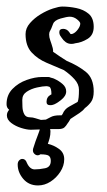

<svg xmlns="http://www.w3.org/2000/svg" viewBox="-25 -347 327 586"><path d="M69 49Q57 49 39.5 43.5Q22 38 9 28Q-4 18 -4 5Q-4 -4 3 -12Q-5 -18 -5 -29Q-5 -57 13 -75.5Q31 -94 56.5 -103Q82 -112 103 -112H117Q120 -112 123 -112Q126 -112 130 -110Q139 -108 142 -106Q155 -100 166 -90.5Q177 -81 177 -68Q177 -54 161 -41.5Q145 -29 136 -27Q133 -26 128 -26Q117 -26 117 -36Q117 -51 130 -58L132 -59Q132 -78 126 -82Q120 -84 117 -84Q106 -84 88 -80Q70 -76 56.5 -67Q43 -58 43 -42Q43 -34 43.5 -21Q44 -8 49 1.5Q54 11 66 11Q75 11 83.5 14Q92 17 100 19L115 18Q121 15 130.5 10Q140 5 157 5H163Q164 3 166 1Q172 -14 186 -21.5Q200 -29 212 -36Q216 -45 216 -73Q216 -90 202.5 -105Q189 -120 170 -133Q144 -144 117 -155.5Q90 -167 71.5 -187Q53 -207 53 -243Q53 -261 66.5 -276.5Q80 -292 99 -303.5Q118 -315 136.5 -321Q155 -327 165 -327Q185 -327 207.5 -322.5Q230 -318 245.5 -305Q261 -292 261 -265Q261 -240 242.5 -228.5Q224 -217 205 -215Q202 -214 199 -213.5Q196 -213 193 -213Q183 -213 175.5 -218.5Q168 -224 163 -232L161 -235Q156 -241 156 -249Q156 -259 168 -259Q173 -259 178 -256.5Q183 -254 187 -248L189 -245Q189 -245 189 -244.5Q189 -244 190 -244L191 -243Q195 -243 197 -244Q205 -247 212.5 -257Q220 -267 220 -275Q220 -280 210 -288Q200 -296 188 -296Q179 -296 160 -290.5Q141 -285 137 -274Q134 -266 131.5 -260Q129 -254 126 -249Q126 -248 125.5 -246Q125 -244 125 -242Q125 -233 128.5 -223.5Q132 -214 136 -200Q137 -196 137 -193.5Q137 -191 137 -189Q147 -182 158 -174.5Q169 -167 179 -161Q211 -148 236 -128.5Q261 -109 261 -68Q261 -47 253 -36Q245 -25 234 -17Q228 -9 217.5 -2Q207 5 190 16Q187 21 185 24.5Q183 28 181 30Q177 37 171.5 42Q166 47 152 47H122Q119 48 116 48Q113 48 110 48H100Q93 48 85 48.5Q77 49 69 49ZM91 219Q63 219 46 199Q29 179 29 155Q29 147 33.5 142.5Q38 138 43 138Q53 138 57 150Q66 170 81 170Q95 170 112.5 166.5Q130 163 130 144Q130 133 124 128.5Q118 124 98 124Q95 127 90 127Q84 127 79 121.5Q74 116 76 107Q80 94 83.5 84Q87 74 91 64Q93 59 95 53Q97 47 98 41Q101 30 112 30Q118 30 123 33.5Q128 37 127 45Q129 49 129 54Q129 65 126.5 74.5Q124 84 121 92Q139 96 155 107.5Q171 119 171 139Q171 159 159 177.5Q147 196 129 207.5Q111 219 91 219Z"/></svg>

Font: RU Serius
Style: Regular
Weight: 400
Designer: Robert E. Leuschke
Foundry: Robert E. Leuschke
Version: Version 1.011; ttfautohint (v1.8.3)